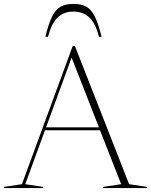

<svg xmlns="http://www.w3.org/2000/svg" viewBox="-28 -960 770 980"><path d="M631 -20 722.5 -6V0H498.5V-6L590.5 -20L482.5 -295H201.5L101 -20L192.5 -6V0H-8V-6L84 -20L343 -725H354.5ZM207 -310H477L337.5 -666ZM347 -901Q298 -901 266.2 -870.8Q234.5 -840.5 217 -772H203.5Q220 -840 238.2 -876.2Q256.5 -912.5 282.2 -926.2Q308 -940 347 -940Q386 -940 411.8 -926.2Q437.5 -912.5 455.8 -876.2Q474 -840 490.5 -772H477Q460 -840.5 428 -870.8Q396 -901 347 -901Z"/></svg>

Font: Newsreader 72pt ExtraLight
Style: Regular
Weight: 275
Designer: Hugues Gentile
Foundry: Production Type
Version: Version 1.003; ttfautohint (v1.8.3)